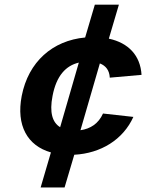

<svg xmlns="http://www.w3.org/2000/svg" viewBox="-20 -745 660 822"><path d="M551 -244.5 421 -259C401.5 -215.5 367 -193.5 324.5 -187.5L407.5 -473.5C433 -463.5 448.5 -444 450 -412.5L586 -424.5C581 -507.5 530 -561.5 446 -579.5L489 -725H386L344.5 -584.5C205 -571.5 101.5 -480.5 73 -334.5C48.5 -207.5 97.5 -121 198 -92.5L154 57.5H256.5L298 -82.5C411.5 -88.5 507 -147 551 -244.5ZM205 -334.5C221.5 -421 262 -464 317.5 -477L237.5 -200.5C204.5 -220.5 191 -263 205 -334.5Z"/></svg>

Font: Monaspace Neon
Style: Bold Italic
Weight: 700
Italic angle: -11°
Designer: Riley Cran & the Lettermatic Team
Foundry: Lettermatic
Version: Version 1.200 (Monaspace Neon)